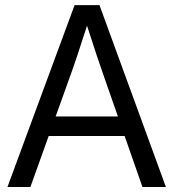

<svg xmlns="http://www.w3.org/2000/svg" viewBox="-20 -748 693 768"><path d="M9.8 0 278.3 -727.5H377.9L643.6 0H549.8L478.5 -204.1H174.8L101.6 0ZM202.6 -282.2H451.7L397 -438.5Q383.3 -477.1 367.4 -524.7Q351.6 -572.3 328.1 -645Q304.7 -572.3 288.8 -524.7Q272.9 -477.1 258.8 -438.5Z"/></svg>

Font: Inter Display
Style: Regular
Weight: 400
Designer: Rasmus Andersson
Foundry: rsms
Version: Version 4.001;git-9221beed3